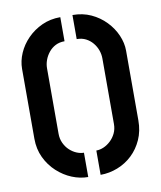

<svg xmlns="http://www.w3.org/2000/svg" viewBox="-81 -770 703 840"><g transform="rotate(-10 271.0 -350.0)"><path d="M298 5V-103Q314 -103 330.5 -110Q347 -117 361.5 -130.5Q376 -144 385 -162.5Q394 -181 394 -204V-495Q394 -514 387.5 -532Q381 -550 368.5 -565Q356 -580 338.5 -589Q321 -598 298 -598V-705Q343 -705 380 -688Q417 -671 444.5 -642.5Q472 -614 487 -579.5Q502 -545 502 -511V-201Q502 -154 485 -116Q468 -78 439.5 -51Q411 -24 374 -9.5Q337 5 298 5ZM243 5Q207 5 171.5 -9.5Q136 -24 106 -51.5Q76 -79 58 -117Q40 -155 40 -201V-511Q40 -546 55 -580.5Q70 -615 97.5 -643Q125 -671 162 -688Q199 -705 244 -705V-598Q221 -598 203.5 -589Q186 -580 173.5 -564.5Q161 -549 154.5 -531Q148 -513 148 -495V-204Q148 -181 157 -162Q166 -143 180 -130Q194 -117 210.5 -110Q227 -103 243 -103Z"/></g></svg>

Font: Stick No Bills ExtraLight SemiBold
Style: Regular
Weight: 600
Version: Version 2.000